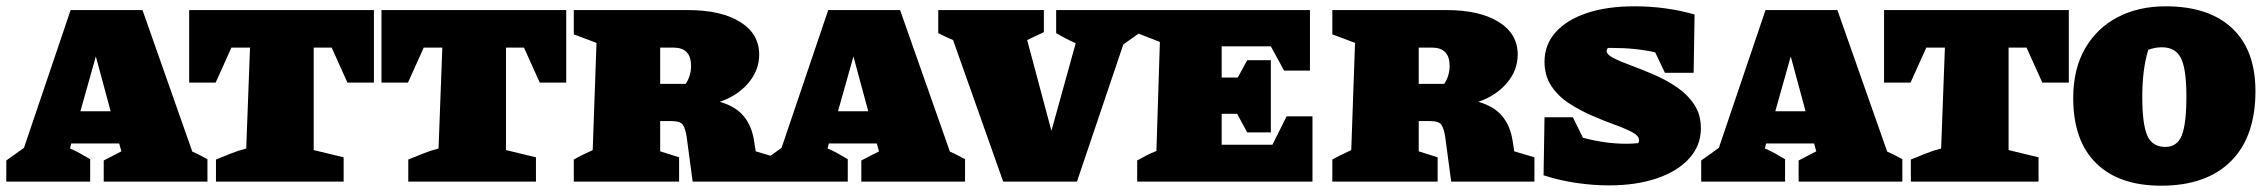

<svg xmlns="http://www.w3.org/2000/svg" viewBox="-49 -576 7193 609"><path d="M561 -95Q573 -90 585.5 -83.5Q598 -77 609 -71V0H280V-67L336 -96L329 -121H177L173 -105Q190 -98 206 -89Q222 -80 237 -71V0H-29V-67L27 -107L175 -544H403ZM206 -223H302L255 -397Z M1137 -544V-314H1053L1003 -425H946V-100L1041 -77V0H636V-70Q656 -78 680.5 -88Q705 -98 732 -105L744 -425H685L635 -314H551V-544Z M1747 -544V-314H1663L1613 -425H1556V-100L1651 -77V0H1246V-70Q1266 -78 1290.5 -88Q1315 -98 1342 -105L1354 -425H1295L1245 -314H1161V-544Z M2348 -96 2412 -77V0H2148L2129 -142Q2125 -168 2117 -180Q2109 -192 2080 -192H2045V-96L2105 -77V0H1771V-70Q1785 -78 1798.5 -84.5Q1812 -91 1831 -100L1843 -440L1771 -467V-544H2134Q2238 -544 2298.5 -506.5Q2359 -469 2359 -403Q2359 -353 2324.5 -312.5Q2290 -272 2234 -253Q2284 -239 2310 -207.5Q2336 -176 2343 -128ZM2087 -425H2045V-310H2126Q2143 -336 2143 -367Q2143 -425 2087 -425Z M2964 -95Q2976 -90 2988.5 -83.5Q3001 -77 3012 -71V0H2683V-67L2739 -96L2732 -121H2580L2576 -105Q2593 -98 2609 -89Q2625 -80 2640 -71V0H2374V-67L2430 -107L2578 -544H2806ZM2609 -223H2705L2658 -397Z M3133 0 2974 -449Q2950 -459 2927 -471V-544H3262V-474L3209 -449L3286 -161L3363 -439Q3331 -453 3301 -471V-544H3569V-474L3514 -435L3367 0Z M4032 -207H4114V0H3558V-67Q3572 -75 3587.5 -83Q3603 -91 3619 -97L3630 -443L3558 -471V-544H4106V-352H4024L3982 -429H3826V-330H3877L3907 -385H3982V-156H3907L3875 -215H3826V-117H3987Z M4754 -96 4818 -77V0H4554L4535 -142Q4531 -168 4523 -180Q4515 -192 4486 -192H4451V-96L4511 -77V0H4177V-70Q4191 -78 4204.5 -84.5Q4218 -91 4237 -100L4249 -440L4177 -467V-544H4540Q4644 -544 4704.5 -506.5Q4765 -469 4765 -403Q4765 -353 4730.5 -312.5Q4696 -272 4640 -253Q4690 -239 4716 -207.5Q4742 -176 4749 -128ZM4493 -425H4451V-310H4532Q4549 -336 4549 -367Q4549 -425 4493 -425Z M5055 12Q5003 12 4949.5 4Q4896 -4 4847 -20L4850 -204H4940L4972 -139Q5006 -130 5040.5 -125Q5075 -120 5110 -120Q5128 -120 5147 -122Q5150 -126 5150 -131Q5150 -145 5128.5 -156.5Q5107 -168 5072.5 -180.5Q5038 -193 5000 -209.5Q4962 -226 4927.5 -248.5Q4893 -271 4871.5 -303.5Q4850 -336 4850 -380Q4850 -434 4885 -473.5Q4920 -513 4984 -534.5Q5048 -556 5135 -556Q5236 -556 5326 -530L5323 -345H5232L5201 -410Q5170 -417 5136 -420.5Q5102 -424 5064 -424Q5058 -424 5051 -424Q5047 -419 5047 -415Q5047 -403 5068.5 -392Q5090 -381 5124 -368.5Q5158 -356 5196.5 -339.5Q5235 -323 5269 -300Q5303 -277 5324.5 -245Q5346 -213 5346 -169Q5346 -114 5308.5 -73Q5271 -32 5205.5 -10Q5140 12 5055 12Z M5937 -95Q5949 -90 5961.5 -83.5Q5974 -77 5985 -71V0H5656V-67L5712 -96L5705 -121H5553L5549 -105Q5566 -98 5582 -89Q5598 -80 5613 -71V0H5347V-67L5403 -107L5551 -544H5779ZM5582 -223H5678L5631 -397Z M6513 -544V-314H6429L6379 -425H6322V-100L6417 -77V0H6012V-70Q6032 -78 6056.5 -88Q6081 -98 6108 -105L6120 -425H6061L6011 -314H5927V-544Z M6806 13Q6672 13 6599.5 -58.5Q6527 -130 6527 -265Q6527 -357 6564.5 -422Q6602 -487 6668 -521.5Q6734 -556 6820 -556Q6957 -556 7031 -486.5Q7105 -417 7105 -287Q7105 -142 7027 -64.5Q6949 13 6806 13ZM6819 -110Q6857 -110 6871.5 -147Q6886 -184 6886 -271Q6886 -356 6869 -391Q6852 -426 6808 -426Q6786 -426 6765 -418Q6755 -385 6750.5 -348Q6746 -311 6746 -269Q6746 -184 6761.5 -147Q6777 -110 6819 -110Z"/></svg>

Font: Piazzolla SC Black
Style: Regular
Weight: 900
Designer: Juan Pablo del Peral
Foundry: Huerta Tipografica
Version: Version 1.330